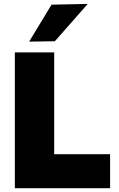

<svg xmlns="http://www.w3.org/2000/svg" viewBox="-20 -988 625 1008"><path d="M58 0V-713H264.5V-178.5H558V0ZM133 -769.5Q162.5 -818 191.8 -866.5Q221 -915 250.5 -963.5L440.5 -967.5Q396 -916.5 352.5 -867.2Q309 -818 268 -771.5Z"/></svg>

Font: Commissioner ExtraBold
Style: Regular
Weight: 800
Designer: Kostas Bartsokas
Foundry: Kostas Bartsokas
Version: Version 1.000; ttfautohint (v1.8.3)